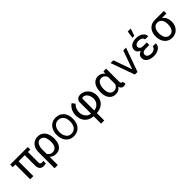

<svg xmlns="http://www.w3.org/2000/svg" viewBox="317 -2334 4136 4136"><g transform="rotate(-45 2385.0 -266.5)"><path d="M568.2 -528.4V-450.3H495.7V-134.9Q495.7 -96.6 512.8 -85.9Q529.8 -75.3 551.1 -75.3Q562.9 -75.3 575.1 -77.8Q587.4 -80.3 593.8 -82.4V-4.3Q583.1 -1.1 565 3Q546.9 7.1 521.3 7.1Q487.9 7.1 459.9 -6.6Q431.8 -20.2 414.8 -51.3Q397.7 -82.4 397.7 -134.9V-450.3H210.2V0H113.6V-450.3H32.7V-528.4Z M653.1 203.1V-279.8Q653.1 -364.3 683.2 -421.9Q713.4 -479.4 763.5 -508.9Q813.6 -538.4 873.2 -538.4Q949.9 -538.4 1000.7 -502Q1051.5 -465.6 1076.7 -401.5Q1101.9 -337.4 1101.9 -254.3V-244.3Q1101.9 -170.5 1078.7 -113.1Q1055.4 -55.8 1010.1 -22.9Q964.8 9.9 898.8 9.9Q851.2 9.9 814.5 -5Q777.7 -19.9 751.1 -47.6V203.1ZM751.1 -279.8V-136.7Q768.5 -106.9 796.7 -87.5Q824.9 -68.2 869 -68.2Q916.5 -68.2 946.4 -92.2Q976.2 -116.1 990.1 -156.1Q1003.9 -196 1003.9 -244.3V-254.3Q1003.9 -309.7 991.3 -356.5Q978.7 -403.4 950.1 -431.8Q921.5 -460.2 873.2 -460.2Q829.9 -460.2 802.9 -431.5Q775.9 -402.7 763.5 -360.8Q751.1 -318.9 751.1 -279.8Z M1437.1 11.4Q1361.2 11.4 1306.5 -24.7Q1251.8 -60.7 1222.3 -124.8Q1192.8 -188.9 1192.8 -272.7Q1192.8 -353.7 1222.3 -416.9Q1251.8 -480.1 1306.5 -516.3Q1361.2 -552.6 1437.1 -552.6Q1553.3 -552.6 1620.2 -477.6Q1687.1 -402.7 1687.1 -272.7Q1687.1 -185.4 1657 -121.6Q1626.8 -57.9 1570.7 -23.3Q1514.6 11.4 1437.1 11.4ZM1437.1 -63.9Q1513.8 -63.9 1558.6 -119.3Q1603.3 -174.7 1603.3 -272.7Q1603.3 -369.7 1558.6 -423.5Q1513.8 -477.3 1437.1 -477.3Q1388.1 -477.3 1352.1 -450.6Q1316.1 -424 1296.3 -377.8Q1276.6 -331.7 1276.6 -272.7Q1276.6 -214.5 1295.1 -167.1Q1313.6 -119.7 1349.4 -91.8Q1385.3 -63.9 1437.1 -63.9Z M2040.8 233V7.8Q1946 -1.4 1888.7 -42.8Q1831.3 -84.2 1805.4 -145.8Q1779.5 -207.4 1779.5 -277Q1779.5 -356.9 1810.4 -421.3Q1841.3 -485.8 1903.1 -528.4L1957 -460.2Q1914.4 -421.9 1897 -372.9Q1879.6 -323.9 1877.5 -277Q1877.5 -232.6 1893.3 -189.3Q1909.1 -146 1944.8 -114Q1980.5 -82 2040.8 -72.1V-416.2Q2040.8 -467.3 2075.3 -497.9Q2109.7 -528.4 2167.3 -528.4Q2232.6 -528.4 2287.5 -494.1Q2342.3 -459.9 2375.5 -400.4Q2408.7 -340.9 2408.7 -265.6Q2408.7 -198.5 2381.9 -139.2Q2355.1 -79.9 2295.5 -40.3Q2235.8 -0.7 2137.4 7.8V233ZM2137.4 -419V-71.4Q2201.3 -80.6 2239.3 -111Q2277.3 -141.3 2294 -182.5Q2310.7 -223.7 2310.7 -265.6Q2309.3 -311.8 2293.1 -354Q2277 -396.3 2245.6 -423.3Q2214.1 -450.3 2167.3 -450.3Q2152.3 -450.3 2144.9 -440.5Q2137.4 -430.8 2137.4 -419Z M2509.6 -244.3V-254.3Q2509.6 -337.4 2533.2 -401.5Q2556.8 -465.6 2602.8 -502Q2648.8 -538.4 2715.6 -538.4Q2765.6 -538.4 2802.6 -519.2Q2839.5 -500 2864.7 -464.5L2873.2 -528.4H2955.6V-146.3Q2955.6 -102.6 2966.6 -89Q2977.6 -75.3 2992.5 -75.3Q2999.6 -75.3 3008.2 -78.1L3019.5 -7.1Q3003.6 4.6 2988.3 7.3Q2973 9.9 2957 9.9Q2923.7 9.9 2900.4 -8.2Q2877.1 -26.3 2866.1 -66.8Q2841.3 -29.5 2804 -9.8Q2766.7 9.9 2715.6 9.9Q2649.5 9.9 2603.5 -22.9Q2557.5 -55.8 2533.6 -113.1Q2509.6 -170.5 2509.6 -244.3ZM2606.2 -254.3V-244.3Q2606.2 -196 2619.7 -156.1Q2633.2 -116.1 2662.6 -92.2Q2692.1 -68.2 2739.7 -68.2Q2784.1 -68.2 2812.1 -91.4Q2840.2 -114.7 2857.6 -151.3V-376.4Q2839.8 -413.4 2811.8 -436.8Q2783.7 -460.2 2741.1 -460.2Q2692.8 -460.2 2663.2 -431.8Q2633.5 -403.4 2619.9 -356.5Q2606.2 -309.7 2606.2 -254.3Z M3579.2 -545.5 3383.2 0H3303.6L3107.6 -545.5H3192.8L3340.6 -129.3H3346.2L3494 -545.5Z M3871.8 -308.2H3974.1V-231.5H3871.8Q3814.3 -231.5 3784.1 -211.6Q3753.9 -191.8 3753.9 -149.1Q3753.9 -117.2 3786.4 -92.7Q3818.9 -68.2 3877.5 -68.2Q3933.9 -68.2 3968.2 -95.3Q4002.5 -122.5 4002.5 -157.7H4099.1Q4099.1 -99.4 4066.4 -62.3Q4033.7 -25.2 3983 -7.6Q3932.2 9.9 3877.5 9.9Q3813.6 9.9 3763.5 -9.1Q3713.4 -28.1 3684.7 -63.7Q3655.9 -99.4 3655.9 -149.1Q3655.9 -195 3681.6 -226Q3707.4 -257.1 3755.3 -272.4Q3713.4 -289.8 3689.6 -319.1Q3665.8 -348.4 3665.8 -383.5Q3665.8 -459.2 3723.7 -498.8Q3781.6 -538.4 3877.5 -538.4Q3935.7 -538.4 3984.2 -519Q4032.7 -499.6 4061.6 -464.3Q4090.6 -429 4090.6 -380.7H3994Q3994 -413.7 3960.2 -437Q3926.5 -460.2 3877.5 -460.2Q3818.9 -460.2 3791.4 -436.3Q3763.8 -412.3 3763.8 -383.5Q3763.8 -350.5 3788.5 -329.4Q3813.2 -308.2 3871.8 -308.2ZM3826.3 -599.4 3850.5 -765.6H3941.4L3884.6 -599.4Z M4199.9 -258.5V-269.9Q4199.9 -343 4228.2 -401.6Q4256.4 -460.2 4309.1 -494.3Q4361.9 -528.4 4435.7 -528.4H4714.1V-450.3H4578.5Q4624.3 -415.5 4648.6 -364Q4672.9 -312.5 4672.9 -248.6V-238.6Q4672.9 -174.7 4645.1 -117.9Q4617.2 -61.1 4564.5 -25.6Q4511.7 9.9 4437.1 9.9Q4362.6 9.9 4309.5 -25.6Q4256.4 -61.1 4228.2 -121.8Q4199.9 -182.5 4199.9 -258.5ZM4297.9 -269.9V-258.5Q4297.9 -207.4 4312.3 -164.1Q4326.7 -120.7 4357.4 -94.5Q4388.1 -68.2 4437.1 -68.2Q4485.4 -68.2 4515.8 -94.5Q4546.2 -120.7 4560.5 -164.1Q4574.9 -207.4 4574.9 -258.5V-269.9Q4574.9 -318.2 4560.5 -359.2Q4546.2 -400.2 4515.4 -425.2Q4484.7 -450.3 4435.7 -450.3Q4387.4 -450.3 4357.1 -425.2Q4326.7 -400.2 4312.3 -359.2Q4297.9 -318.2 4297.9 -269.9Z"/></g></svg>

Font: Interface
Style: Regular
Weight: 400
Designer: Rasmus Andersson
Foundry: rsms
Version: Version 1.8